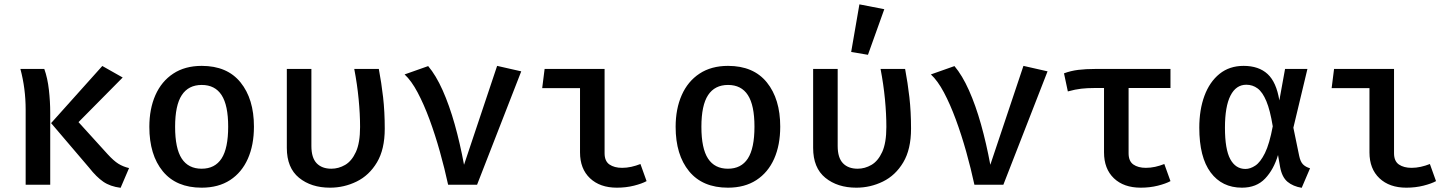

<svg xmlns="http://www.w3.org/2000/svg" viewBox="-20 -864 6809 898"><path d="M458.5 -555.4 553.8 -501.5 347.2 -292.8 483.6 -142.6Q511.8 -111.8 533.6 -98.2Q555.4 -84.6 583.6 -77.9L544.1 14.4Q495.4 8.2 463.1 -14.1Q430.8 -36.4 397.4 -79L219 -288.2ZM187.2 -541.5Q202.6 -498.5 208.7 -443.8Q214.9 -389.2 214.9 -337.4V0H100V-351.8Q100 -449.7 75.4 -541.5Z M923.6 -555.9Q1042.6 -555.9 1105.1 -478.5Q1167.7 -401 1167.7 -271.8Q1167.7 -185.6 1139.2 -121.5Q1110.8 -57.4 1056.2 -21.8Q1001.5 13.8 923.1 13.8Q804.6 13.8 741.5 -62.8Q678.5 -139.5 678.5 -270.8Q678.5 -354.9 706.9 -419.2Q735.4 -483.6 790.3 -519.7Q845.1 -555.9 923.6 -555.9ZM923.6 -466.7Q861.5 -466.7 830.3 -419.2Q799 -371.8 799 -270.8Q799 -169.7 830 -122.3Q861 -74.9 923.1 -74.9Q985.1 -74.9 1016.2 -122.6Q1047.2 -170.3 1047.2 -271.8Q1047.2 -371.8 1016.4 -419.2Q985.6 -466.7 923.6 -466.7Z M1751.8 -541.5Q1764.1 -476.4 1771.8 -409.2Q1779.5 -342.1 1779.5 -262.1Q1779.5 -165.6 1743.1 -104.6Q1706.7 -43.6 1647.9 -14.9Q1589.2 13.8 1523.6 13.8Q1435.4 13.8 1378.5 -32.6Q1321.5 -79 1321.5 -172.3V-541.5H1436.4V-181Q1436.4 -126.2 1461 -100.5Q1485.6 -74.9 1529.7 -74.9Q1563.6 -74.9 1594.4 -92.8Q1625.1 -110.8 1644.6 -153.3Q1664.1 -195.9 1664.1 -270.3Q1664.1 -330.8 1657.4 -400Q1650.8 -469.2 1636.9 -541.5Z M2075.9 0Q2059.5 -75.9 2037.4 -154.6Q2015.4 -233.3 1989 -304.9Q1962.6 -376.4 1933.3 -431.5Q1904.1 -486.7 1872.3 -515.9L1982.6 -554.9Q2019 -511.8 2050.3 -441.8Q2081.5 -371.8 2106.7 -282.6Q2131.8 -193.3 2150.3 -93.3L2305.1 -555.9L2417.9 -530.3L2211.3 0Z M2692.8 -451.8H2515.9L2527.2 -541.5H2807.7V-147.2Q2807.7 -110.3 2830.5 -94.6Q2853.3 -79 2889.7 -79Q2910.8 -79 2932.8 -83.8Q2954.9 -88.7 2975.4 -96.9L3004.1 -16.9Q2982.6 -5.1 2945.1 4.4Q2907.7 13.8 2865.1 13.8Q2786.2 13.8 2739.5 -30.3Q2692.8 -74.4 2692.8 -151.3Z M3385.1 -555.9Q3504.1 -555.9 3566.7 -478.5Q3629.2 -401 3629.2 -271.8Q3629.2 -185.6 3600.8 -121.5Q3572.3 -57.4 3517.7 -21.8Q3463.1 13.8 3384.6 13.8Q3266.2 13.8 3203.1 -62.8Q3140 -139.5 3140 -270.8Q3140 -354.9 3168.5 -419.2Q3196.9 -483.6 3251.8 -519.7Q3306.7 -555.9 3385.1 -555.9ZM3385.1 -466.7Q3323.1 -466.7 3291.8 -419.2Q3260.5 -371.8 3260.5 -270.8Q3260.5 -169.7 3291.5 -122.3Q3322.6 -74.9 3384.6 -74.9Q3446.7 -74.9 3477.7 -122.6Q3508.7 -170.3 3508.7 -271.8Q3508.7 -371.8 3477.9 -419.2Q3447.2 -466.7 3385.1 -466.7Z M4213.3 -541.5Q4225.6 -476.4 4233.3 -409.2Q4241 -342.1 4241 -262.1Q4241 -165.6 4204.6 -104.6Q4168.2 -43.6 4109.5 -14.9Q4050.8 13.8 3985.1 13.8Q3896.9 13.8 3840 -32.6Q3783.1 -79 3783.1 -172.3V-541.5H3897.9V-181Q3897.9 -126.2 3922.6 -100.5Q3947.2 -74.9 3991.3 -74.9Q4025.1 -74.9 4055.9 -92.8Q4086.7 -110.8 4106.2 -153.3Q4125.6 -195.9 4125.6 -270.3Q4125.6 -330.8 4119 -400Q4112.3 -469.2 4098.5 -541.5ZM3999.5 -843.6 4115.9 -821 4039.5 -607.7 3961 -621Z M4537.4 0Q4521 -75.9 4499 -154.6Q4476.9 -233.3 4450.5 -304.9Q4424.1 -376.4 4394.9 -431.5Q4365.6 -486.7 4333.8 -515.9L4444.1 -554.9Q4480.5 -511.8 4511.8 -441.8Q4543.1 -371.8 4568.2 -282.6Q4593.3 -193.3 4611.8 -93.3L4766.7 -555.9L4879.5 -530.3L4672.8 0Z M5454.4 -541.5V-452.3H5258.5V-147.2Q5258.5 -110.3 5280.8 -94.6Q5303.1 -79 5339.5 -79Q5361 -79 5383.1 -83.8Q5405.1 -88.7 5425.6 -96.9L5454.4 -16.9Q5432.8 -5.1 5395.4 4.4Q5357.9 13.8 5315.4 13.8Q5235.9 13.8 5189.7 -30.3Q5143.6 -74.4 5143.6 -151.3V-452.3H5096.9Q5065.1 -452.3 5037.4 -449.2Q5009.7 -446.2 4974.4 -436.4L4956.4 -521Q4987.7 -532.8 5023.1 -537.2Q5058.5 -541.5 5102.6 -541.5Z M5796.4 -555.9Q5867.2 -555.9 5908.5 -517.9Q5949.7 -480 5963.6 -394.4L5990.3 -541.5H6094.9L6029.2 -266.7L6056.4 -134.9Q6062.1 -107.7 6074.1 -95.4Q6086.2 -83.1 6107.2 -76.9L6068.2 14.4Q6027.7 7.7 6001.8 -13.8Q5975.9 -35.4 5967.2 -82.6L5957.4 -139Q5937.4 -71.3 5896.9 -28.7Q5856.4 13.8 5788.7 13.8Q5695.4 13.8 5642.3 -57.4Q5589.2 -128.7 5589.2 -266.7Q5589.2 -350.8 5613.3 -415.9Q5637.4 -481 5683.8 -518.5Q5730.3 -555.9 5796.4 -555.9ZM5809.2 -467.7Q5761 -467.7 5735.1 -416.9Q5709.2 -366.2 5709.2 -266.7Q5709.2 -165.6 5734.1 -119.7Q5759 -73.8 5805.1 -73.8Q5827.7 -73.8 5851.3 -89.5Q5874.9 -105.1 5896.2 -147.9Q5917.4 -190.8 5932.8 -273.3Q5920.5 -348.7 5902.8 -391Q5885.1 -433.3 5861.8 -450.5Q5838.5 -467.7 5809.2 -467.7Z M6385.1 -451.8H6208.2L6219.5 -541.5H6500V-147.2Q6500 -110.3 6522.8 -94.6Q6545.6 -79 6582.1 -79Q6603.1 -79 6625.1 -83.8Q6647.2 -88.7 6667.7 -96.9L6696.4 -16.9Q6674.9 -5.1 6637.4 4.4Q6600 13.8 6557.4 13.8Q6478.5 13.8 6431.8 -30.3Q6385.1 -74.4 6385.1 -151.3Z"/></svg>

Font: Fira Code Medium
Style: Regular
Weight: 500
Designer: Carrois Corporate, Edenspiekermann AG, Nikita Prokopov
Foundry: Carrois Corporate, Edenspiekermann AG, Nikita Prokopov
Version: Version 6.002